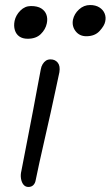

<svg xmlns="http://www.w3.org/2000/svg" viewBox="-20 -732 440 763"><path d="M93 11Q81 11 73.5 2Q66 -7 63.5 -22Q61 -37 65 -53Q81 -137 92.5 -195Q104 -253 112 -296Q120 -339 127 -376.5Q134 -414 142 -456Q144 -468 149.5 -477Q155 -486 162.5 -491Q170 -496 181 -496Q199 -496 209.5 -483Q220 -470 216 -445Q211 -422 202 -379.5Q193 -337 181.5 -285Q170 -233 158 -181Q146 -129 136.5 -85.5Q127 -42 122 -17Q120 -4 112.5 3.5Q105 11 93 11ZM323 -588Q296 -588 280.5 -608Q265 -628 270 -654Q275 -677 294 -694.5Q313 -712 338 -712Q360 -712 375 -702.5Q390 -693 396 -678Q402 -663 398 -646Q395 -630 376 -609Q357 -588 323 -588ZM90 -578Q70 -578 57 -587Q44 -596 39 -612.5Q34 -629 38 -649Q43 -672 61 -690Q79 -708 103 -708Q129 -708 144 -698.5Q159 -689 164.5 -673.5Q170 -658 166 -639Q161 -615 142 -596.5Q123 -578 90 -578Z"/></svg>

Font: Shantell Sans Light
Style: Italic
Weight: 300
Italic angle: -11°
Designer: Stephen Nixon, Anya Danilova, Shantell Martin
Foundry: Arrow Type
Version: Version 1.008;[ac192a2d6]